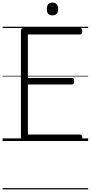

<svg xmlns="http://www.w3.org/2000/svg" viewBox="-20 -1092 703 1487"><path d="M169 0Q155 0 148.5 -5.5Q142 -11 142 -23V-856Q142 -866 149 -870.5Q156 -875 170 -875H600Q608 -875 612.5 -869.5Q617 -864 617 -850Q617 -836 612.5 -830.5Q608 -825 600 -825H196V-488H538Q546 -488 550 -482.5Q554 -477 554 -463Q554 -449 550 -443.5Q546 -438 538 -438H196V-50H600Q608 -50 612.5 -44.5Q617 -39 617 -25Q617 -11 612.5 -5.5Q608 0 600 0ZM386 -973Q364 -973 353.5 -985Q343 -997 343 -1022Q343 -1047 353.5 -1059.5Q364 -1072 386 -1072Q408 -1072 419 -1059.5Q430 -1047 430 -1022Q430 -997 419 -985Q408 -973 386 -973ZM0 365H663V375H0ZM0 -20H663V0H0ZM0 -505H663V-500H0ZM0 -885H663V-875H0Z"/></svg>

Font: Playwrite IT Moderna Guides
Style: Regular
Weight: 400
Designer: Veronika Burian, José Scaglione
Foundry: TypeTogether
Version: Version 1.003